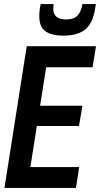

<svg xmlns="http://www.w3.org/2000/svg" viewBox="-20 -928 494 948"><path d="M2 0 112 -700H454L437 -596H208L178 -406H387L370 -306H162L130 -103H371L355 0ZM293 -752Q236 -752 205 -773Q174 -794 174 -848Q174 -878 181 -908H245Q244 -901 243.5 -895Q243 -889 243 -883Q244 -832 306 -832Q347 -832 364.5 -853Q382 -874 387 -908H453Q443 -820 405 -786Q367 -752 293 -752Z"/></svg>

Font: Georama SemiCondensed SemiBold
Style: Italic
Weight: 600
Width: 4
Italic angle: -9°
Designer: Jean-Baptiste Levee
Foundry: Production Type
Version: Version 1.000